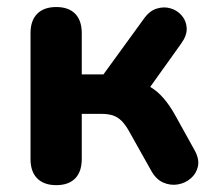

<svg xmlns="http://www.w3.org/2000/svg" viewBox="-20 -518 615 546"><path d="M140 8.5Q105 8.5 85.9 -10.6Q66.8 -29.8 66.8 -65.8V-423.8Q66.8 -459.8 85.9 -478.9Q105 -498 140 -498Q175 -498 193.8 -478.9Q212.5 -459.8 212.5 -423.8V-306.5H274.2L388.8 -464.2Q404.5 -486.8 425.2 -493.4Q446 -500 465.2 -494.2Q484.5 -488.5 497.1 -473.5Q509.8 -458.5 510.9 -438.1Q512 -417.8 496 -395.2L385.8 -241L356.5 -287.8Q383.2 -284.8 405 -272.2Q426.8 -259.8 445 -238.8Q463.2 -217.8 479.2 -188.5L533.8 -90Q547.2 -65.5 542.9 -45Q538.5 -24.5 522.6 -10.8Q506.8 3 485.6 6.5Q464.5 10 444.1 1.1Q423.8 -7.8 410.2 -32.2L348.5 -142.2Q337.2 -162.8 326 -174Q314.8 -185.2 301 -189.8Q287.2 -194.2 268 -194.2H212.5V-65.8Q212.5 -29.8 193.8 -10.6Q175 8.5 140 8.5Z"/></svg>

Font: Nunito ExtraLight
Style: Regular
Weight: 200
Designer: Vernon Adams
Foundry: Vernon Adams
Version: Version 3.602;April 4, 2023;FontCreator 14.0.0.2856 64-bit